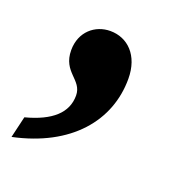

<svg xmlns="http://www.w3.org/2000/svg" viewBox="-85 -214 423 429"><g transform="rotate(20 126.5 1.0)"><path d="M-17 150C115 122 184 39 184 -61C184 -117 151 -148 110 -148C74 -148 42 -122 42 -78C42 -25 87 -24 87 14C87 55 56 83 -5 99Z"/></g></svg>

Font: Noto Serif Tamil Condensed
Style: Bold Italic
Weight: 700
Width: 3
Italic angle: -12°
Designer: Indian Type Foundry, Tom Grace, and the Monotype Design Team
Foundry: Monotype Imaging Inc.
Version: Version 2.003